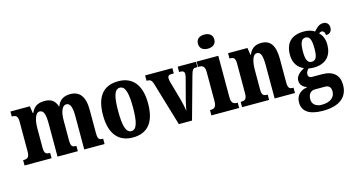

<svg xmlns="http://www.w3.org/2000/svg" viewBox="-100 -1189 3395 1845"><g transform="rotate(-15 1597.5 -266.5)"><path d="M13 0H282V-53H279C242 -53 224 -62 224 -119V-309C224 -391 242 -464 287 -464C328 -464 341 -415 341 -329V0H543V-53H539C502 -53 488 -62 488 -124V-321C488 -398 507 -464 552 -464C593 -464 607 -415 607 -329V0H809V-53H807C770 -53 756 -62 756 -124V-355C756 -491 703 -549 613 -549C544 -549 502 -517 483 -463H479C460 -524 420 -549 359 -549C282 -549 247 -517 225 -465H220L209 -536H16V-486H19C55 -486 76 -477 76 -420V-122C76 -62 55 -53 18 -53H13Z M1089 10C1237 10 1314 -82 1314 -270C1314 -458 1229 -549 1092 -549C943 -549 866 -458 866 -270C866 -82 950 10 1089 10ZM1091 -53C1036 -53 1017 -128 1017 -270C1017 -412 1035 -485 1090 -485C1144 -485 1164 -412 1164 -270C1164 -128 1145 -53 1091 -53Z M1418 -436 1548 0H1679L1793 -411C1808 -468 1819 -483 1842 -483H1862V-536H1680V-483H1695C1721 -483 1732 -470 1732 -453C1732 -432 1728 -417 1721 -392L1670 -198C1661 -164 1656 -129 1650 -103C1647 -135 1638 -176 1627 -218L1574 -406C1570 -420 1566 -435 1566 -452C1566 -471 1576 -483 1601 -483H1627V-536H1356V-483C1393 -483 1406 -474 1418 -436Z M2006 -628C2051 -628 2088 -650 2088 -698C2088 -747 2051 -768 2006 -768C1960 -768 1925 -747 1925 -698C1925 -650 1960 -628 2006 -628ZM1872 0H2148V-53H2139C2106 -53 2084 -67 2084 -125V-536H1868V-483H1882C1914 -483 1936 -469 1936 -415V-125C1936 -68 1915 -53 1882 -53H1872Z M2177 0H2446V-53H2442C2406 -53 2388 -62 2388 -119V-309C2388 -390 2403 -465 2450 -465C2490 -465 2501 -414 2501 -329V0H2703V-53H2699C2663 -53 2648 -62 2648 -124V-355C2648 -491 2602 -549 2514 -549C2444 -549 2411 -516 2389 -465H2385L2374 -536H2181V-483H2185C2221 -483 2239 -474 2239 -418V-122C2239 -62 2219 -53 2181 -53H2177Z M2920 235C3090 235 3170 162 3170 43C3170 -49 3116 -107 3001 -107H2904C2882 -107 2864 -116 2864 -141C2864 -165 2880 -186 2891 -194C2901 -191 2927 -189 2939 -189C3067 -189 3124 -263 3124 -369C3124 -429 3103 -467 3076 -494C3084 -499 3092 -505 3105 -505C3117 -505 3135 -491 3135 -460C3180 -460 3195 -489 3195 -521C3195 -552 3175 -579 3138 -579C3094 -579 3069 -549 3043 -521C3013 -539 2983 -549 2939 -549C2810 -549 2751 -482 2751 -364C2751 -283 2794 -230 2848 -209C2799 -181 2764 -150 2764 -106C2764 -59 2799 -36 2832 -23C2763 -14 2717 29 2717 99C2717 187 2784 235 2920 235ZM2937 -248C2892 -248 2880 -294 2880 -364C2880 -437 2892 -489 2938 -489C2985 -489 2995 -439 2995 -365C2995 -293 2985 -248 2937 -248ZM2923 176C2870 176 2829 148 2829 97C2829 35 2868 16 2895 16H2997C3038 16 3056 39 3056 78C3056 137 3009 176 2923 176Z"/></g></svg>

Font: Noto Serif Georgian ExtraCondensed ExtraBold
Style: Regular
Weight: 800
Width: 2
Designer: Monotype Design Team, Akaki Razmadze
Foundry: Google LLC
Version: Version 2.003